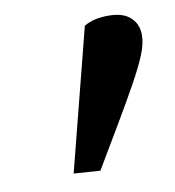

<svg xmlns="http://www.w3.org/2000/svg" viewBox="-50 -774 390 429"><g transform="rotate(-10 144.5 -559.0)"><path d="M85 -394 167 -715Q179 -722 192.5 -725Q206 -728 223 -728Q256 -728 272.5 -712.5Q289 -697 289 -673Q289 -653 279 -628.5Q269 -604 250 -569.5Q231 -535 202 -486L145 -390Z"/></g></svg>

Font: Source Serif 4
Style: Bold Italic
Weight: 700
Italic angle: -12°
Designer: Frank Grießhammer
Foundry: Adobe Systems Incorporated
Version: Version 4.004;hotconv 1.0.116;makeotfexe 2.5.65601